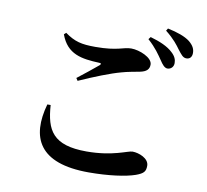

<svg xmlns="http://www.w3.org/2000/svg" viewBox="-88 -912 1106 1025"><g transform="rotate(10 465.0 -399.0)"><path d="M774 -603C794 -603 808 -618 808 -638C808 -656 802 -674 781 -693C753 -720 710 -738 658 -753L648 -740C692 -701 714 -667 732 -641C747 -618 759 -604 774 -603ZM457 16C564 16 657 3 708 -15C749 -30 759 -42 759 -73C759 -113 703 -134 669 -134C643 -134 569 -92 426 -92C243 -92 204 -168 195 -303H177C125 -118 185 16 457 16ZM305 -469 314 -455C397 -492 480 -525 536 -540C570 -550 605 -555 634 -561C668 -568 683 -582 683 -608C683 -646 611 -675 567 -675C523 -675 498 -650 376 -650C300 -650 263 -659 210 -697L199 -687C236 -585 315 -574 412 -570C423 -569 424 -566 416 -558C389 -536 341 -496 305 -469ZM865 -674C884 -674 895 -687 895 -708C895 -730 886 -748 862 -768C836 -788 794 -803 741 -814L733 -801C781 -763 801 -735 817 -713C836 -689 846 -674 865 -674Z"/></g></svg>

Font: GenRyuMin2 TW B
Style: Regular
Weight: 700
Version: Version 2.100;PS 2.1;hotconv 16.6.51;makeotf.lib2.5.65220 DE